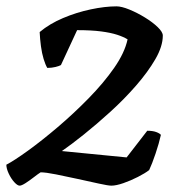

<svg xmlns="http://www.w3.org/2000/svg" viewBox="-22 -585 588 605"><path d="M40 0Q33 0 23 -11Q13 -22 5.5 -38Q-2 -54 -2 -66Q23 -79 66.5 -110.5Q110 -142 160 -184.5Q210 -227 257.5 -275.5Q305 -324 338 -371.5Q371 -419 380 -461Q367 -469 347 -475.5Q327 -482 296.5 -486Q266 -490 221 -490L170 -380Q165 -377 153 -374Q141 -371 127 -371Q121 -381 115.5 -399Q110 -417 107 -439.5Q104 -462 103 -484Q134 -510 176.5 -528Q219 -546 264 -555.5Q309 -565 345 -565Q361 -565 385.5 -555Q410 -545 434.5 -530Q459 -515 475 -499.5Q491 -484 491 -473Q491 -439 467.5 -398.5Q444 -358 406.5 -315Q369 -272 325.5 -232.5Q282 -193 242 -161Q202 -129 173 -109L377 -89L442 -173Q459 -173 470 -169Q481 -165 485 -160Q479 -133 468 -100.5Q457 -68 448 -49Q435 -39 412.5 -27.5Q390 -16 367 -8Q344 0 329 0Q319 0 289.5 -6.5Q260 -13 223.5 -21Q187 -29 154.5 -35.5Q122 -42 106 -42Q98 -37 84.5 -26.5Q71 -16 58.5 -8Q46 0 40 0Z"/></svg>

Font: Texturina 12pt SemiBold
Style: Italic
Weight: 600
Italic angle: -11°
Version: Version 1.002